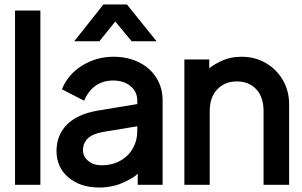

<svg xmlns="http://www.w3.org/2000/svg" viewBox="-20 -814 1345 856"><path d="M47 -767H160V10H47Z M232 -141Q232 -211 278 -258Q324 -305 416 -321L592 -350V-366Q592 -405 562 -430Q532 -455 484 -455Q441 -455 408 -433Q375 -411 355 -365L256 -416Q284 -484 347.5 -522.5Q411 -561 486 -561Q549 -561 599 -536.5Q649 -512 677 -467.5Q705 -423 705 -366V10H594V-40Q581 -24 531.5 -1Q482 22 422 22Q338 22 285 -23Q232 -68 232 -141ZM433 -77Q479 -77 515.5 -97Q552 -117 572 -152Q592 -187 592 -229V-251L441 -226Q350 -211 350 -144Q350 -116 373.5 -96.5Q397 -77 433 -77ZM441 -794H546L678 -630H567L494 -718L423 -630H311Z M802 -549H913V-508Q920 -519 962.5 -540Q1005 -561 1057 -561Q1117 -561 1165 -533Q1213 -505 1241 -457Q1269 -409 1269 -349V10H1155V-319Q1155 -381 1122.5 -416Q1090 -451 1036 -451Q982 -451 948.5 -415.5Q915 -380 915 -319V10H802Z"/></svg>

Font: BLUETTI 2.0 Medium
Style: Italic
Weight: 500
Designer: Stijn de Vries
Foundry: tokotype
Version: Version 2.005;October 31, 2023;FontCreator 14.0.0.2814 64-bi